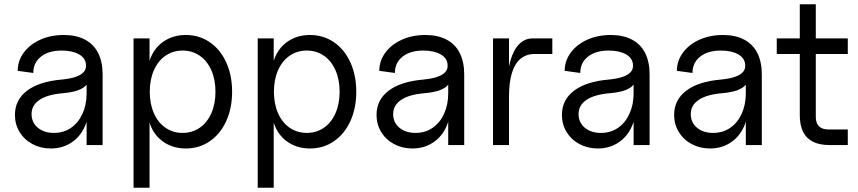

<svg xmlns="http://www.w3.org/2000/svg" viewBox="-20 -680 4024 900"><path d="M50 -141Q50 -212 107 -255Q164 -298 269 -307Q310 -311 335.5 -320Q361 -329 373 -343Q385 -357 383 -377Q381 -408 350 -425.5Q319 -443 269 -443Q208 -443 172 -414.5Q136 -386 136 -338L63 -348Q63 -395 91.5 -433.5Q120 -472 169 -494Q218 -516 279 -516Q337 -516 378 -494.5Q419 -473 440 -431.5Q461 -390 461 -331V0H386V-140L396 -180Q396 -123 373.5 -78.5Q351 -34 310.5 -9Q270 16 218 16Q171 16 132.5 -4.5Q94 -25 72 -61Q50 -97 50 -141ZM386 -243V-313L401 -326Q401 -289 369.5 -268.5Q338 -248 274 -243Q203 -237 165.5 -212Q128 -187 128 -145Q128 -106 157 -81.5Q186 -57 233 -57Q278 -57 312.5 -80.5Q347 -104 366.5 -146.5Q386 -189 386 -243Z M672 -170V-330Q672 -385 694.5 -427Q717 -469 758 -492.5Q799 -516 851 -516Q914 -516 963.5 -482Q1013 -448 1040.5 -387.5Q1068 -327 1068 -250Q1068 -173 1040.5 -112.5Q1013 -52 963.5 -18Q914 16 851 16Q799 16 758 -7.5Q717 -31 694.5 -73Q672 -115 672 -170ZM606 -500H681V200H606ZM990 -250Q990 -307 970.5 -351Q951 -395 916 -419Q881 -443 836 -443Q791 -443 756 -419Q721 -395 701.5 -351Q682 -307 682 -250Q682 -193 701.5 -149Q721 -105 756 -81Q791 -57 836 -57Q881 -57 916 -81Q951 -105 970.5 -149Q990 -193 990 -250Z M1254 -170V-330Q1254 -385 1276.5 -427Q1299 -469 1340 -492.5Q1381 -516 1433 -516Q1496 -516 1545.5 -482Q1595 -448 1622.5 -387.5Q1650 -327 1650 -250Q1650 -173 1622.5 -112.5Q1595 -52 1545.5 -18Q1496 16 1433 16Q1381 16 1340 -7.5Q1299 -31 1276.5 -73Q1254 -115 1254 -170ZM1188 -500H1263V200H1188ZM1572 -250Q1572 -307 1552.5 -351Q1533 -395 1498 -419Q1463 -443 1418 -443Q1373 -443 1338 -419Q1303 -395 1283.5 -351Q1264 -307 1264 -250Q1264 -193 1283.5 -149Q1303 -105 1338 -81Q1373 -57 1418 -57Q1463 -57 1498 -81Q1533 -105 1552.5 -149Q1572 -193 1572 -250Z M1745 -141Q1745 -212 1802 -255Q1859 -298 1964 -307Q2005 -311 2030.5 -320Q2056 -329 2068 -343Q2080 -357 2078 -377Q2076 -408 2045 -425.5Q2014 -443 1964 -443Q1903 -443 1867 -414.5Q1831 -386 1831 -338L1758 -348Q1758 -395 1786.5 -433.5Q1815 -472 1864 -494Q1913 -516 1974 -516Q2032 -516 2073 -494.5Q2114 -473 2135 -431.5Q2156 -390 2156 -331V0H2081V-140L2091 -180Q2091 -123 2068.5 -78.5Q2046 -34 2005.5 -9Q1965 16 1913 16Q1866 16 1827.5 -4.5Q1789 -25 1767 -61Q1745 -97 1745 -141ZM2081 -243V-313L2096 -326Q2096 -289 2064.5 -268.5Q2033 -248 1969 -243Q1898 -237 1860.5 -212Q1823 -187 1823 -145Q1823 -106 1852 -81.5Q1881 -57 1928 -57Q1973 -57 2007.5 -80.5Q2042 -104 2061.5 -146.5Q2081 -189 2081 -243Z M2291 -500H2366V-335L2358 -275Q2358 -345 2372.5 -395.5Q2387 -446 2413.5 -473Q2440 -500 2477 -500H2569V-427H2487Q2447 -427 2420 -404.5Q2393 -382 2379.5 -337.5Q2366 -293 2366 -228V0H2291Z M2614 -141Q2614 -212 2671 -255Q2728 -298 2833 -307Q2874 -311 2899.5 -320Q2925 -329 2937 -343Q2949 -357 2947 -377Q2945 -408 2914 -425.5Q2883 -443 2833 -443Q2772 -443 2736 -414.5Q2700 -386 2700 -338L2627 -348Q2627 -395 2655.5 -433.5Q2684 -472 2733 -494Q2782 -516 2843 -516Q2901 -516 2942 -494.5Q2983 -473 3004 -431.5Q3025 -390 3025 -331V0H2950V-140L2960 -180Q2960 -123 2937.5 -78.5Q2915 -34 2874.5 -9Q2834 16 2782 16Q2735 16 2696.5 -4.5Q2658 -25 2636 -61Q2614 -97 2614 -141ZM2950 -243V-313L2965 -326Q2965 -289 2933.5 -268.5Q2902 -248 2838 -243Q2767 -237 2729.5 -212Q2692 -187 2692 -145Q2692 -106 2721 -81.5Q2750 -57 2797 -57Q2842 -57 2876.5 -80.5Q2911 -104 2930.5 -146.5Q2950 -189 2950 -243Z M3140 -141Q3140 -212 3197 -255Q3254 -298 3359 -307Q3400 -311 3425.5 -320Q3451 -329 3463 -343Q3475 -357 3473 -377Q3471 -408 3440 -425.5Q3409 -443 3359 -443Q3298 -443 3262 -414.5Q3226 -386 3226 -338L3153 -348Q3153 -395 3181.5 -433.5Q3210 -472 3259 -494Q3308 -516 3369 -516Q3427 -516 3468 -494.5Q3509 -473 3530 -431.5Q3551 -390 3551 -331V0H3476V-140L3486 -180Q3486 -123 3463.5 -78.5Q3441 -34 3400.5 -9Q3360 16 3308 16Q3261 16 3222.5 -4.5Q3184 -25 3162 -61Q3140 -97 3140 -141ZM3476 -243V-313L3491 -326Q3491 -289 3459.5 -268.5Q3428 -248 3364 -243Q3293 -237 3255.5 -212Q3218 -187 3218 -145Q3218 -106 3247 -81.5Q3276 -57 3323 -57Q3368 -57 3402.5 -80.5Q3437 -104 3456.5 -146.5Q3476 -189 3476 -243Z M3729 -140V-660H3804V-133Q3804 -103 3819 -88Q3834 -73 3864 -73H3954V0H3869Q3822 0 3791 -15.5Q3760 -31 3744.5 -62Q3729 -93 3729 -140ZM3621 -500H3954V-427H3621Z"/></svg>

Font: Uncut Sans Variable
Style: Regular
Weight: 400
Designer: Kasper Nordkvist
Foundry: UNCUT.wtf
Version: Version 1.304;Glyphs 3.2 (3246)